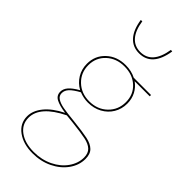

<svg xmlns="http://www.w3.org/2000/svg" viewBox="-289 -698 1044 1044"><g transform="rotate(45 233.5 -176.0)"><path d="M441 -381H325Q352 -362 367.5 -332.5Q383 -303 383 -267Q383 -225 363 -191.5Q343 -158 307.5 -138.5Q272 -119 227 -119Q194 -119 161 -132Q123 -111 106.5 -93.5Q90 -76 90 -55Q90 -34 108 -22.5Q126 -11 155.5 -5.5Q185 0 246 6Q320 14 357.5 22Q395 30 415 49.5Q435 69 435 107Q435 155 405 197Q375 239 323.5 264Q272 289 209 289Q138 289 92 255.5Q46 222 46 167Q46 124 79.5 82.5Q113 41 179 8Q130 1 104.5 -12.5Q79 -26 79 -55Q79 -77 96 -96.5Q113 -116 150 -137Q115 -156 94.5 -189.5Q74 -223 74 -265Q74 -327 118 -368Q162 -409 229 -409Q273 -409 308 -391H441ZM229 -399Q167 -399 126 -361Q85 -323 85 -265Q85 -207 125.5 -168Q166 -129 227 -129Q290 -129 331 -168.5Q372 -208 372 -267Q372 -325 332 -362Q292 -399 229 -399ZM244 16Q210 12 195 11Q57 79 57 167Q57 218 99 248.5Q141 279 209 279Q269 279 318.5 255Q368 231 396 191Q424 151 424 107Q424 74 405.5 56.5Q387 39 351.5 31.5Q316 24 244 16ZM113 -640 124 -641Q133 -579 161 -547Q189 -515 234 -515Q324 -515 344 -641L355 -640Q334 -505 234 -505Q185 -505 154 -539.5Q123 -574 113 -640Z"/></g></svg>

Font: Ysabeau Hairline
Style: Regular
Weight: 100
Designer: Christian Thalmann (Catharsis Fonts)
Version: Version 0.003